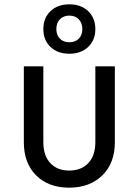

<svg xmlns="http://www.w3.org/2000/svg" viewBox="-20 -856 640 886"><path d="M299 10Q204 10 147 -46.5Q90 -103 90 -200V-550H180V-200Q180 -138 212 -103.5Q244 -69 299 -69Q355 -69 387.5 -103.5Q420 -138 420 -200V-550H510V-200Q510 -103 452 -46.5Q394 10 299 10ZM300 -608Q246 -608 213 -639.5Q180 -671 180 -722Q180 -773 213 -804.5Q246 -836 300 -836Q354 -836 387 -804.5Q420 -773 420 -722Q420 -671 387 -639.5Q354 -608 300 -608ZM300 -661Q327 -661 343.5 -677.5Q360 -694 360 -722Q360 -750 343.5 -767Q327 -784 300 -784Q273 -784 256.5 -767Q240 -750 240 -722Q240 -694 256.5 -677.5Q273 -661 300 -661Z"/></svg>

Font: Liga JetBrainsMono Nerd Font
Style: Regular
Weight: 400
Designer: Philipp Nurullin, Konstantin Bulenkov
Foundry: JetBrains
Version: Version 2.225; ttfautohint (v1.8.3)